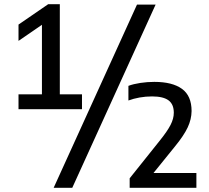

<svg xmlns="http://www.w3.org/2000/svg" viewBox="-20 -830 1001 918"><path d="M68.5 -308V-379H180.5V-711.5L68.5 -634.5V-712.5L210.5 -810H266V-379H372V-308ZM236.5 68 635 -808H724L325.5 68ZM600 68V22.5L745 -159Q780 -202.5 795.5 -232.8Q811 -263 811 -291Q811 -331.5 785.8 -350.2Q760.5 -369 707 -369Q676.5 -369 647.2 -363.8Q618 -358.5 594 -349.5V-419.5Q618 -428.5 651 -433.5Q684 -438.5 718 -438.5Q804 -438.5 850 -405.2Q896 -372 896 -299Q895.5 -259.5 877.5 -221Q859.5 -182.5 817.5 -131L714 -3H919V68Z"/></svg>

Font: Encode Sans Md
Style: Regular
Weight: 500
Designer: Multiple Designers
Foundry: Impallari Type
Version: Version 3.002; ttfautohint (v1.8.3) -l 8 -r 50 -G 200 -x 14 